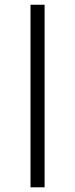

<svg xmlns="http://www.w3.org/2000/svg" viewBox="-20 -798 320 818"><path d="M170 -777.8V0H110V-777.8Z"/></svg>

Font: Paperlogy 3 Light
Style: Regular
Weight: 300
Designer: redesigned by Lee Juim, glyphs from Gmarket Sans & Montserrat
Foundry: PT&
Version: Version 1.001